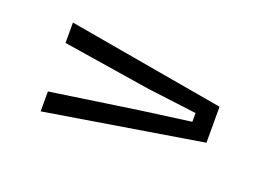

<svg xmlns="http://www.w3.org/2000/svg" viewBox="-44 -588 536 381"><g transform="rotate(20 223.5 -398.0)"><path d="M58.5 -305V-347L245 -374.5L348.5 -388.5V-407L245 -420L58.5 -449.5V-492.5L389 -435V-359Z"/></g></svg>

Font: Big Shoulders Stencil Text Thin ExtraLight
Style: Regular
Weight: 250
Version: Version 2.001